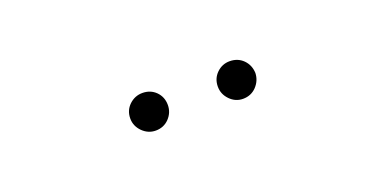

<svg xmlns="http://www.w3.org/2000/svg" viewBox="-19 -840 658 328"><g transform="rotate(-20 310.5 -676.0)"><path d="M231 -642.1Q217.3 -642.1 207 -652.3Q196.8 -662.6 196.8 -676.3Q196.8 -690.9 207 -700.7Q217.3 -710.4 231 -710.4Q245.6 -710.4 255.4 -700.7Q265.1 -690.9 265.1 -676.3Q265.1 -662.6 255.4 -652.3Q245.6 -642.1 231 -642.1ZM389.6 -642.1Q376 -642.1 366 -652.3Q356 -662.6 356 -676.3Q356 -690.9 366 -700.7Q376 -710.4 389.6 -710.4Q404.3 -710.4 414.1 -700.7Q423.8 -690.9 424.3 -676.3Q423.8 -662.6 414.1 -652.3Q404.3 -642.1 389.6 -642.1Z"/></g></svg>

Font: Inter Tight ExtraLight
Style: Regular
Weight: 250
Designer: Rasmus Andersson
Foundry: rsms
Version: Version 3.004